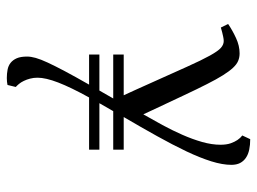

<svg xmlns="http://www.w3.org/2000/svg" viewBox="-114 -640 744 555"><g transform="rotate(90 257.5 -363.0)"><path d="M382.8 -714.8Q399.4 -714.8 413.1 -711.9Q426.8 -709 436.5 -702.4Q446.3 -695.8 451.7 -685.5Q457 -675.3 457 -660.2Q457 -634.8 446.8 -602.1Q436.5 -569.3 418 -530.3Q399.4 -491.2 374 -445.6Q348.6 -399.9 318.8 -349.1H413.1V-318.8H301.8L278.8 -278.8H413.1V-249H262.2Q232.9 -195.8 219 -159.7Q205.1 -123.5 205.1 -100.1Q205.1 -88.4 207.8 -78.4Q210.4 -68.4 214.4 -60.3Q218.3 -52.2 223.1 -46.4Q228 -40.5 231.9 -37.1L226.1 -13.2Q221.7 -12.2 216.6 -11.7Q211.4 -11.2 206.1 -11.2Q193.4 -11.2 181.9 -13.4Q170.4 -15.6 162.1 -22.2Q153.8 -28.8 148.9 -40Q144 -51.3 144 -69.8Q144 -80.6 147.9 -94.7Q151.9 -108.9 161.4 -129.4Q170.9 -149.9 186.3 -179Q201.7 -208 225.1 -249H138.2V-278.8H242.2L265.1 -318.8H138.2V-349.1H255.9Q247.6 -367.7 239.7 -384.5Q231.9 -401.4 225.1 -417Q193.4 -487.8 173.8 -531.2Q154.3 -574.7 141.1 -598.4Q127.9 -622.1 118.7 -630.1Q109.4 -638.2 99.1 -638.2Q93.8 -638.2 86.9 -636.7Q80.1 -635.3 74.2 -633.8Q67.4 -631.8 60.1 -629.9L49.8 -650.9Q68.4 -663.6 90.6 -673.8Q112.8 -684.1 134.8 -684.1Q146.5 -684.1 156.5 -679.9Q166.5 -675.8 176.5 -665Q186.5 -654.3 198 -636Q209.5 -617.7 223.6 -589.8Q237.8 -562 256.1 -522.9Q274.4 -483.9 298.8 -432.1L311 -405.8Q326.2 -432.1 341.8 -460.9Q357.4 -489.7 370.1 -518.6Q382.8 -547.4 390.9 -575.7Q398.9 -604 398.9 -628.9Q398.9 -646 394.8 -658Q390.6 -669.9 385.3 -677.7Q379.4 -686.5 372.1 -691.9Z"/></g></svg>

Font: Rochester
Style: Regular
Weight: 400
Version: Version 1.006